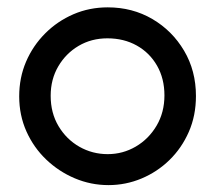

<svg xmlns="http://www.w3.org/2000/svg" viewBox="-20 -500 600 535"><path d="M282.2 15.8Q233.2 15.8 188.5 -3.1Q143.8 -22 108.8 -55.4Q73.8 -88.8 53.6 -133.9Q33.5 -179 33.5 -231.5Q33.5 -283.5 52.6 -328.1Q71.8 -372.8 106 -407Q140.2 -441.2 184.8 -460.4Q229.2 -479.5 280.2 -479.5Q349 -479.5 404.5 -447Q460 -414.5 493 -358.6Q526 -302.8 526 -232.5Q526 -177.8 506.1 -132.5Q486.2 -87.2 452.1 -54Q418 -20.8 374.1 -2.5Q330.2 15.8 282.2 15.8ZM280.2 -70.5Q322.2 -70.5 358.2 -91.5Q394.2 -112.5 416.2 -149.6Q438.2 -186.8 438.2 -234.2Q438.2 -281 417.6 -317Q397 -353 361.1 -373.1Q325.2 -393.2 279.2 -393.2Q234.8 -393.2 199.1 -372.2Q163.5 -351.2 142.4 -315.1Q121.2 -279 121.2 -233.2Q121.2 -185.2 143.1 -148.5Q165 -111.8 201.2 -91.1Q237.5 -70.5 280.2 -70.5Z"/></svg>

Font: Fredoka Light
Style: Regular
Weight: 300
Designer: Ben Nathan
Foundry: Milena B. Brandão, Ben Nathan
Version: Version 2.001